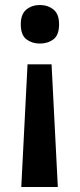

<svg xmlns="http://www.w3.org/2000/svg" viewBox="-20 -566 320 767"><path d="M216 -469Q216 -426 193.5 -409Q171 -392 139 -392Q108 -392 85.5 -409Q63 -426 63 -469Q63 -510 85.5 -528Q108 -546 139 -546Q171 -546 193.5 -528Q216 -510 216 -469ZM90 -309H186L211 181H65Z"/></svg>

Font: Noto Sans Tamil SemiBold
Style: Regular
Weight: 600
Designer: Jelle Bosma - Monotype Design Team
Foundry: Monotype Imaging Inc.
Version: Version 2.004; ttfautohint (v1.8.4.7-5d5b)